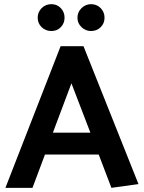

<svg xmlns="http://www.w3.org/2000/svg" viewBox="-20 -902 691 922"><path d="M227 -882Q254 -882 272 -863Q290 -844 290 -817Q290 -790 272 -771.5Q254 -753 227 -753Q199 -753 180 -771.5Q161 -790 161 -817Q161 -844 180 -863Q199 -882 227 -882ZM417 -882Q445 -882 463.5 -863Q482 -844 482 -817Q482 -790 463.5 -771.5Q445 -753 417 -753Q391 -753 371.5 -771.5Q352 -790 352 -817Q352 -844 371.5 -863Q391 -882 417 -882ZM323 -502 234 -265H414ZM381 -680 645 -18 515 0 454 -160H196L136 0H6L271 -680Z"/></svg>

Font: Palanquin Dark
Style: Regular
Weight: 400
Designer: Pria Ravichandran
Version: Version 1.000